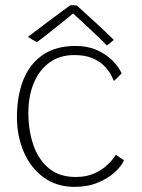

<svg xmlns="http://www.w3.org/2000/svg" viewBox="-20 -726 553 748"><path d="M463 -101.5Q453.5 -79 427.2 -55Q401 -31 361.2 -14.5Q321.5 2 271 2Q200 2 149.5 -35.2Q99 -72.5 72.5 -134.2Q46 -196 46 -269Q46 -352.5 71 -415Q96 -477.5 146.8 -512.2Q197.5 -547 275.5 -547Q321.5 -547 357.8 -530.8Q394 -514.5 418.5 -489.8Q443 -465 454 -440L424 -410.5Q421 -418 412.5 -434.2Q404 -450.5 386.8 -468.5Q369.5 -486.5 341 -499Q312.5 -511.5 269.5 -511.5Q212.5 -511.5 172.5 -482.2Q132.5 -453 111.5 -402.2Q90.5 -351.5 90.5 -286Q90.5 -218.5 109.8 -161.8Q129 -105 169.8 -70.8Q210.5 -36.5 275 -36.5Q313.5 -36.5 342 -48.2Q370.5 -60 389.5 -76Q408.5 -92 419 -105.8Q429.5 -119.5 431.5 -123ZM279.5 -704.5Q310.5 -676.5 351.8 -638.5Q393 -600.5 423.5 -570.5Q415.5 -563.5 409 -558.5Q402.5 -553.5 396 -549Q385 -561 366.2 -579Q347.5 -597 327 -616.2Q306.5 -635.5 289.5 -651Q272.5 -666.5 264.5 -673.5Q257 -667 238.8 -652.2Q220.5 -637.5 198.5 -619.8Q176.5 -602 156.2 -586.2Q136 -570.5 123.5 -562Q119 -564 106.2 -571.5Q93.5 -579 89 -582.5Q110 -598.5 135.2 -617.5Q160.5 -636.5 185 -654.8Q209.5 -673 228 -686.8Q246.5 -700.5 254 -705.5Q259.5 -705.5 266.2 -705.5Q273 -705.5 279.5 -704.5Z"/></svg>

Font: Grandstander Thin
Style: Regular
Weight: 100
Designer: Tyler Finck
Foundry: Etcetera Type Co
Version: Version 1.200; ttfautohint (v1.8.3)